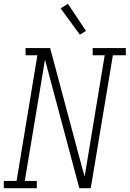

<svg xmlns="http://www.w3.org/2000/svg" viewBox="-35 -987 680 1007"><path d="M-15 0V-38H52L161 -697H99V-735H228L395 -110L409 -61L514 -697H451V-735H625V-697H557L441 0H381L201 -674L95 -38H158V0ZM384 -805 283 -943 321 -967 416 -825Z"/></svg>

Font: Iosevka Curly Slab XLtEx
Style: Italic
Weight: 200
Width: 7
Italic angle: -9°
Monospace: yes
Designer: Belleve Invis
Foundry: Belleve Invis
Version: Version 11.1.0; ttfautohint (v1.8.3)